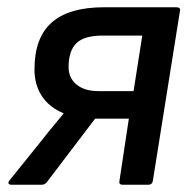

<svg xmlns="http://www.w3.org/2000/svg" viewBox="-20 -509 540 529"><path d="M12 0Q5 0 3.5 -3.5Q2 -7 7 -13L98 -126Q111 -143 125 -159.5Q139 -176 155 -196V-197Q116 -213 95.5 -244Q75 -275 75 -318Q75 -405 122.5 -447Q170 -489 267 -489H465Q478 -489 476 -480L401 -10Q399 0 389 0H318Q307 0 309 -10L335 -182H242L109 -7Q103 0 95 0ZM251 -258H348L372 -411H263Q212 -411 190.5 -390Q169 -369 169 -324Q169 -294 191 -276Q213 -258 251 -258Z"/></svg>

Font: Sofia Sans Medium
Style: Italic
Weight: 500
Italic angle: -9°
Version: Version 4.101